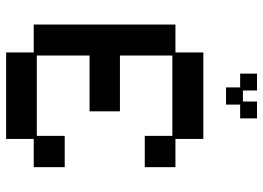

<svg xmlns="http://www.w3.org/2000/svg" viewBox="-136 -710 858 626"><g transform="rotate(90 293.0 -397.0)"><path d="M151 12V-78H60V-540H151V-631H433V-540H525V-440H423V-530H161V-359H343V-260H161V-88H423V-179H525V-78H433V12ZM265 -705V-751H220V-806H275V-760H311V-806H366V-751H321V-705Z"/></g></svg>

Font: Pixelify Sans
Style: Regular
Weight: 400
Designer: Stefie Justprince
Foundry: Typecalism Foundryline
Version: Version 1.000;February 13, 2025;FontCreator 15.0.0.3015 64-b